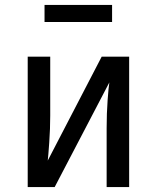

<svg xmlns="http://www.w3.org/2000/svg" viewBox="-20 -756 634 776"><path d="M502 0H411V-238Q411 -298 415 -352Q419 -406 422 -423L201 0H92V-527H183V-289Q183 -236 179 -179.5Q175 -123 173 -107L391 -527H502ZM160 -667V-736H433V-667Z"/></svg>

Font: FiraGO
Style: Regular
Weight: 400
Designer: bBox Type
Foundry: bBox Type GmbH
Version: Version 1.001;April 20, 2020;FontCreator 12.0.0.2555 64-bit